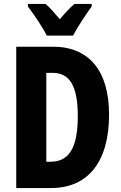

<svg xmlns="http://www.w3.org/2000/svg" viewBox="-20 -950 612 970"><path d="M216 -770H349C370 -811 415 -879 443 -917V-930H356C333 -910 311 -887 282 -853C255 -885 232 -912 210 -930H121V-917C149 -881 199 -807 216 -770ZM531 -371C531 -593 429 -714 248 -714H62V0H238C425 0 531 -133 531 -371ZM373 -364C373 -207 331 -133 236 -133H214V-582H245C331 -582 373 -518 373 -364Z"/></svg>

Font: Noto Sans Lao UI ExtCond ExtBd
Style: Regular
Weight: 800
Width: 2
Designer: Monotype Design Team
Foundry: Monotype Imaging Inc.
Version: Version 2.000